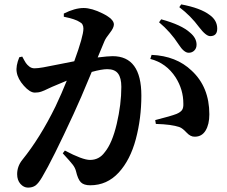

<svg xmlns="http://www.w3.org/2000/svg" viewBox="-20 -816 1040 880"><path d="M709 -713.9 718.8 -727.5Q812.5 -702.1 851.6 -666Q880.9 -641.6 880.9 -611.3Q880.9 -594.7 870.6 -584.5Q860.4 -574.2 844.7 -574.2Q823.2 -574.2 798.8 -612.3Q761.7 -669.9 709 -713.9ZM459 -627.9 427.7 -552.7Q476.6 -558.6 496.1 -558.6Q627.9 -558.6 627.9 -377.9Q627.9 -273.4 602.5 -178.2Q577.1 -83 524.4 -25.4Q470.7 33.2 393.6 33.2Q364.3 33.2 350.6 19.5Q336.9 5.9 328.1 -32.2Q324.2 -46.9 314 -60.5Q303.7 -74.2 267.6 -113.3L277.3 -126Q358.4 -83 392.6 -83Q434.6 -83 460 -118.2Q494.1 -159.2 515.1 -248.5Q536.1 -337.9 536.1 -418Q536.1 -459 521 -479Q505.9 -499 471.7 -499Q446.3 -499 400.4 -486.3Q346.7 -356.4 317.4 -293.9Q220.7 -84 172.9 -3.9Q156.2 24.4 142.6 34.2Q128.9 43.9 108.4 43.9Q88.9 43.9 73.7 26.9Q58.6 9.8 58.6 -17.6Q58.6 -53.7 82 -83Q164.1 -184.6 234.4 -328.1Q262.7 -387.7 286.1 -446.3Q258.8 -435.5 218.8 -418Q211.9 -415 200.7 -409.7Q189.5 -404.3 184.1 -401.9Q178.7 -399.4 170.4 -396.5Q162.1 -393.6 154.8 -392.6Q147.5 -391.6 139.6 -391.6Q117.2 -391.6 89.4 -422.9Q61.5 -454.1 56.6 -485.4Q51.8 -512.7 68.4 -553.7L82 -556.6Q92.8 -536.1 98.6 -527.3Q104.5 -518.6 114.7 -510.7Q125 -502.9 137.7 -502.9Q153.3 -502.9 178.2 -507.3Q203.1 -511.7 251 -521.5Q298.8 -531.2 320.3 -535.2Q362.3 -650.4 362.3 -684.6Q362.3 -707 345.7 -714.8Q326.2 -728.5 272.5 -739.3V-753.9Q323.2 -779.3 363.3 -779.3Q400.4 -779.3 451.2 -753.9Q502 -728.5 502 -704.1Q502 -688.5 483.4 -665Q464.8 -641.6 459 -627.9ZM668.9 -545.9 674.8 -564.5Q788.1 -559.6 858.4 -492.2Q939.5 -417 939.5 -292Q939.5 -246.1 922.4 -217.8Q905.3 -189.5 873 -189.5Q853.5 -188.5 835 -208.5Q816.4 -228.5 802.7 -233.4Q766.6 -246.1 694.3 -248L691.4 -265.6Q764.6 -284.2 789.1 -293.9Q807.6 -301.8 814.5 -312Q821.3 -322.3 820.3 -341.8Q820.3 -405.3 785.2 -460.9Q742.2 -527.3 668.9 -545.9ZM801.8 -783.2 810.5 -795.9Q899.4 -779.3 941.4 -747.1Q975.6 -722.7 975.6 -684.6Q975.6 -650.4 943.4 -650.4Q923.8 -650.4 892.6 -691.4Q854.5 -743.2 801.8 -783.2Z"/></svg>

Font: GenYoMin TW TTF Bold
Style: Regular
Weight: 700
Version: Version 1.300